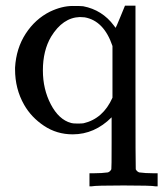

<svg xmlns="http://www.w3.org/2000/svg" viewBox="-20 -462 575 676"><path d="M373 -49Q313 11 236 11Q180 11 135 -19Q90 -49 65 -93Q33 -149 33 -218V-224Q37 -292 70.5 -343.5Q104 -395 156 -421Q198 -441 236 -441Q266 -441 273 -440Q340 -427 381 -372L387 -364Q388 -364 404 -403L420 -442H457V-156Q457 132 458 134Q462 142 470 145Q491 148 519 148H535V194H527Q514 191 415 191Q316 191 303 194H295V148H311Q339 148 360 145Q368 142 372 134Q373 132 373 41ZM376 -300Q346 -389 278 -401Q275 -401 269 -401.5Q263 -402 261 -402Q201 -400 160 -333Q131 -284 131 -214Q131 -148 159 -94.5Q187 -41 230 -29Q236 -27 253 -27Q268 -27 274 -28Q343 -44 376 -118Z"/></svg>

Font: MathJax_Main
Style: Regular
Weight: 400
Version: Version 1.1